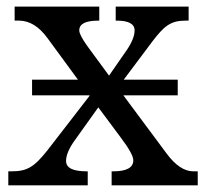

<svg xmlns="http://www.w3.org/2000/svg" viewBox="-20 -556 618 576"><path d="M327.1 -494.1H330.1C365.7 -494.1 383.8 -484.4 383.8 -464.8C383.8 -448.2 375.5 -427.7 358.9 -403.8L307.1 -329.1L241.2 -418.9C225.6 -440.9 217.8 -456.1 217.8 -464.8C217.8 -484.4 236.8 -494.1 274.9 -494.1H277.8V-536.1H23.9V-494.1H37.1C68.4 -494.1 97.2 -476.6 123 -440.9L213.9 -316.9H76.2V-270H248L249 -269L123 -106C82.5 -54.7 61.5 -42 14.2 -42H4.9V0H243.2V-42H240.2C198.7 -42 178.2 -52.2 178.2 -73.2C178.2 -90.3 187 -111.3 205.1 -136.2L274.9 -233.9L341.8 -144C367.2 -110.4 379.9 -87.4 379.9 -75.2C379.9 -53.2 359.9 -42 319.8 -42H314.9V0H573.2V-42H560.1C533.2 -42 506.3 -59.6 480 -95.2L350.1 -270H513.2V-316.9H351.1L436 -430.2C473.1 -479 492.2 -494.1 537.1 -494.1H545.9V-536.1H327.1Z"/></svg>

Font: The Erased English
Style: Regular
Weight: 400
Designer: Monotype Design team + ligartures altered by 180 Amsterdam
Foundry: Monotype Imaging Inc.
Version: Version 1.030;Glyphs 3.1.2 (3151)